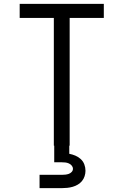

<svg xmlns="http://www.w3.org/2000/svg" viewBox="-20 -755 640 995"><path d="M259 0V-662H82V-735H518V-662H341V0ZM185 220V151H300Q309 151 318.5 150Q328 149 336.5 146Q345 143 351.5 136Q358 129 358 120Q358 111 352 103.5Q346 96 337 92Q328 88 318.5 87Q309 86 300 86H261V0H339V42Q355 45 370.5 51.5Q386 58 398.5 69.5Q411 81 417 97Q423 113 423 130Q423 144 418.5 158Q414 172 405 183Q396 194 383.5 201.5Q371 209 357 213Q343 217 328.5 218.5Q314 220 300 220Z"/></svg>

Font: Iosevka Fixed Extended
Style: Regular
Weight: 400
Width: 7
Monospace: yes
Designer: Belleve Invis
Foundry: Belleve Invis
Version: Version 24.1.1; ttfautohint (v1.8.4)